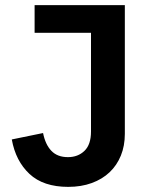

<svg xmlns="http://www.w3.org/2000/svg" viewBox="-20 -718 585 749"><path d="M467 -698V-196Q467 -149 451.5 -111Q436 -73 407.5 -46Q379 -19 338 -4Q297 11 246 11Q149 11 95 -39.5Q41 -90 26 -174L148 -199Q157 -154 180.5 -129.5Q204 -105 245 -105Q284 -105 309.5 -129.5Q335 -154 335 -205V-590H115V-698Z"/></svg>

Font: IBM Plex Sans Thai SmBld
Style: Regular
Weight: 600
Designer: Mike Abbink, Paul van der Laan, Pieter van Rosmalen, Ben Mitchell, Mark Frömberg
Foundry: Bold Monday
Version: Version 1.2